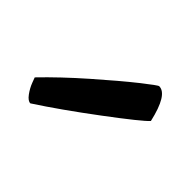

<svg xmlns="http://www.w3.org/2000/svg" viewBox="-57 -792 277 277"><g transform="rotate(45 81.5 -653.5)"><path d="M22 -579Q17 -579 11.5 -586.5Q6 -594 3 -602L0 -610Q25 -636 58 -665Q91 -694 112.5 -711Q134 -728 136 -728Q153 -728 163 -684Q155 -675 107 -639Q59 -603 22 -579Z"/></g></svg>

Font: Yanone Kaffeesatz Light
Style: Regular
Weight: 300
Designer: Yanone (Cyrillic: Daniel Pouzeot)
Foundry: Yanone
Version: Version 1.003;PS 001.003;hotconv 1.0.88;makeotf.lib2.5.64775